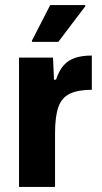

<svg xmlns="http://www.w3.org/2000/svg" viewBox="-20 -737 401 757"><path d="M55 0V-510H189L193 -423H201Q213 -460 232 -480.5Q251 -501 278 -509.5Q305 -518 342 -518V-383Q289 -383 256.5 -368Q224 -353 210.5 -316Q197 -279 197 -211V0ZM106 -572V-577L178 -717H316V-712L210 -572Z"/></svg>

Font: Saira SemiCondensed
Style: Bold
Weight: 700
Width: 4
Designer: Hector Gatti with collaboration of the Omnibus-Type team
Foundry: Omnibus-Type
Version: Version 1.101